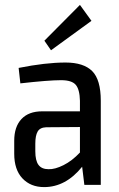

<svg xmlns="http://www.w3.org/2000/svg" viewBox="-20 -754 486 783"><path d="M188 -549 161 -588 306 -734 353 -669ZM247 -499Q321 -499 356 -464Q391 -429 391 -343V0H324L315 -74Q248 9 160 9Q105 9 71.5 -26.5Q38 -62 38 -127V-180Q38 -237 67.5 -268.5Q97 -300 152 -300H306V-343Q305 -389 289 -408Q273 -427 229 -427Q178 -427 63 -414L56 -477Q166 -499 247 -499ZM178 -64Q204 -63 239 -80.5Q274 -98 306 -132V-236L168 -235Q143 -234 133.5 -217.5Q124 -201 124 -168V-137Q124 -99 137 -81.5Q150 -64 178 -64Z"/></svg>

Font: exo2condensed_r
Style: Regular
Weight: 400
Width: 3
Designer: Natanael Gama
Version: Version 1.001;PS 001.001;hotconv 1.0.70;makeotf.lib2.5.58329